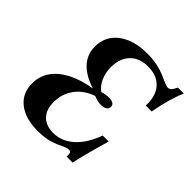

<svg xmlns="http://www.w3.org/2000/svg" viewBox="-159 -715 861 861"><g transform="rotate(45 271.5 -285.0)"><path d="M196.8 11.3Q119.4 11.3 74.2 -24.2Q29 -59.7 29 -122.6Q29 -167.7 53.6 -203.2Q78.2 -238.7 125 -263.3Q171.8 -287.9 237.9 -298.4Q175.8 -318.5 143.5 -353.6Q111.3 -388.7 111.3 -437.9Q111.3 -482.3 134.7 -514.5Q158.1 -546.8 200 -564.5Q241.9 -582.3 298.4 -582.3Q337.1 -582.3 365.7 -575.8Q394.4 -569.4 414.9 -560.5Q435.5 -551.6 449.6 -545.2Q463.7 -538.7 473.4 -538.7Q482.3 -538.7 489.5 -546Q496.8 -553.2 504.8 -571H542.7Q514.5 -507.3 497.6 -412.1H459.7Q462.9 -473.4 432.3 -508.5Q401.6 -543.5 343.5 -543.5Q289.5 -543.5 258.5 -511.3Q227.4 -479 227.4 -423.4Q227.4 -387.9 240.7 -358.5Q254 -329 276.6 -313.7Q287.9 -317.7 298.8 -319.4Q309.7 -321 319.4 -321Q335.5 -321 344.8 -314.9Q354 -308.9 354 -297.6Q354 -285.5 343.5 -278.6Q333.1 -271.8 315.3 -271.8Q304.8 -271.8 294 -274.2Q283.1 -276.6 269.4 -282.3Q215.3 -263.7 185.9 -223.4Q156.5 -183.1 156.5 -129.8Q156.5 -83.9 181.9 -57.7Q207.3 -31.5 253.2 -31.5Q306.5 -31.5 349.6 -70.2Q392.7 -108.9 418.5 -180.6H456.5Q444.4 -139.5 436.7 -111.3Q429 -83.1 423.8 -62.5Q418.5 -41.9 414.9 -27Q411.3 -12.1 408.9 0.8H371Q371.8 -16.1 368.5 -22.6Q365.3 -29 357.3 -29Q344.4 -29 325 -19Q305.6 -8.9 275 1.2Q244.4 11.3 196.8 11.3Z"/></g></svg>

Font: Playfair 9pt
Style: Bold Italic
Weight: 700
Italic angle: -15.6°
Designer: Claus Eggers Sørensen
Foundry: Claus Eggers Sørensen
Version: Version 2.203